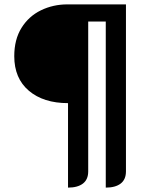

<svg xmlns="http://www.w3.org/2000/svg" viewBox="-20 -719 664 875"><path d="M290 -249Q178 -249 111.5 -305.5Q45 -362 45 -463Q45 -539 78 -592Q111 -645 166.5 -672Q222 -699 287 -699H554V62Q554 99 530 117.5Q506 136 462 136V-621H382V62Q382 99 358 117.5Q334 136 290 136Z"/></svg>

Font: K2D
Style: Regular
Weight: 400
Version: Version 1.000; ttfautohint (v1.6)